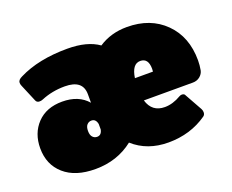

<svg xmlns="http://www.w3.org/2000/svg" viewBox="-92 -668 1009 834"><g transform="rotate(-20 412.5 -250.5)"><path d="M515.8 -295.8H599.2Q599.2 -298.3 599.6 -302.5Q600 -306.7 600 -308.3Q600 -358.3 562.5 -358.3Q525 -358.3 515.8 -295.8ZM558.3 -516.7Q666.7 -516.7 733.3 -450.4Q800 -384.2 800 -275Q800 -252.5 795.8 -230Q792.5 -214.2 778.8 -202.9Q765 -191.7 745.8 -191.7H519.2Q536.7 -133.3 595.8 -133.3Q632.5 -133.3 670.8 -155.8Q676.7 -159.2 682.5 -159.2Q694.2 -159.2 697.5 -150L741.7 -70.8Q745.8 -63.3 745.8 -55Q745.8 -43.3 737.5 -37.5Q660 16.7 558.3 16.7Q460.8 16.7 395.8 -41.7Q321.7 16.7 220.8 16.7Q128.3 16.7 76.7 -28.8Q25 -74.2 25 -150Q25 -219.2 67.5 -263.8Q110 -308.3 183.3 -308.3Q259.2 -308.3 300 -260.8V-300Q300 -366.7 216.7 -366.7Q158.3 -366.7 108.3 -345.8Q100.8 -342.5 92.5 -342.5Q79.2 -342.5 75 -354.2L41.7 -433.3Q38.3 -440.8 38.3 -448.3Q38.3 -461.7 58.3 -470.8Q150 -516.7 283.3 -516.7Q375 -516.7 427.5 -479.2Q484.2 -516.7 558.3 -516.7ZM300 -162.5Q295 -187.5 275 -187.5Q262.5 -187.5 254.2 -178.3Q245.8 -169.2 245.8 -150Q245.8 -130.8 254.2 -121.7Q262.5 -112.5 275 -112.5Q295 -112.5 300 -137.5Z"/></g></svg>

Font: BoonTook Mon
Style: Regular
Weight: 400
Designer: Sungsit Sawaiwan
Foundry: FontUni
Version: Version 3.0